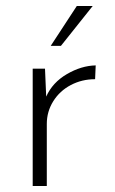

<svg xmlns="http://www.w3.org/2000/svg" viewBox="-20 -620 382 640"><path d="M299 -402 297 -356Q253 -356 216 -336.5Q179 -317 157.5 -282.5Q136 -248 136 -207V0H89V-391H130L134 -298Q155 -345 203 -373Q251 -401 299 -402ZM183 -467H149L236 -600H289Z"/></svg>

Font: Josefin Sans Light
Style: Regular
Weight: 300
Designer: Santiago Orozco
Foundry: Typemade
Version: Version 2.000